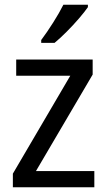

<svg xmlns="http://www.w3.org/2000/svg" viewBox="-20 -786 449 806"><path d="M376 0H34V-57L275 -468H48V-536H369V-473L131 -68H376ZM349 -756Q336 -737 311.5 -708.5Q287 -680 259 -652Q231 -624 209 -606H153V-618Q177 -650 203 -691Q229 -732 246 -766H349Z"/></svg>

Font: Noto Sans Sinhala SemiCondensed
Style: Regular
Weight: 400
Width: 4
Designer: Jelle Bosma - Monotype Design Team
Foundry: Monotype Imaging Inc.
Version: Version 2.006; ttfautohint (v1.8.4.7-5d5b)